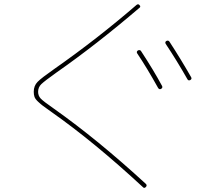

<svg xmlns="http://www.w3.org/2000/svg" viewBox="-20 -814 1040 908"><path d="M631.8 -575.2Q634.8 -577.1 639.2 -577.1Q643.6 -577.1 646.5 -573.2Q706.1 -482.4 746.1 -408.2Q751 -399.4 742.2 -394Q733.4 -388.7 727.5 -398.4Q674.8 -493.2 628.9 -561.5Q624 -569.3 631.8 -575.2ZM866.2 -439.5Q816.4 -527.3 763.7 -606.4Q758.8 -615.2 766.6 -620.1Q775.4 -625 781.2 -617.2Q835.9 -533.2 883.8 -449.2Q888.7 -440.4 879.9 -435.5Q871.1 -430.7 866.2 -439.5ZM223.6 -284.2Q192.4 -306.6 183.1 -313.5Q173.8 -320.3 160.2 -333Q146.5 -345.7 143.1 -356Q139.6 -366.2 139.6 -379.9Q139.6 -408.2 157.7 -426.8Q175.8 -445.3 237.3 -488.3Q439.5 -629.9 626 -791Q633.8 -796.9 639.6 -790Q647.5 -782.2 638.7 -776.4Q436.5 -603.5 248 -471.7Q190.4 -430.7 175.3 -416Q160.2 -401.4 160.2 -379.9Q160.2 -361.3 172.4 -348.1Q184.6 -335 235.4 -299.8Q442.4 -153.3 669.9 55.7Q676.8 62.5 669.9 70.3Q662.1 78.1 656.2 71.3Q422.9 -144.5 223.6 -284.2Z"/></svg>

Font: Rounded Mgen+ 1m thin
Style: Regular
Weight: 100
Designer: [Source Han Sans]
Ryoko NISHIZUKA  (kana & ideographs); Paul D. Hunt (Latin, Greek & Cyrillic); Wenlong ZHANG  (bopomofo
Version: Version 1.059.20150602